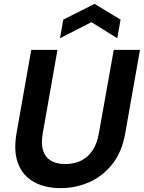

<svg xmlns="http://www.w3.org/2000/svg" viewBox="-20 -957 741 989"><path d="M292 12Q212 12 155 -19.5Q98 -51 73.5 -114Q49 -177 65 -270L141 -700H276L200 -269Q191 -218 201.5 -183Q212 -148 241 -130Q270 -112 316 -112Q362 -112 397.5 -129.5Q433 -147 456.5 -182Q480 -217 489 -269L566 -700H701L625 -270Q608 -174 558.5 -111.5Q509 -49 439.5 -18.5Q370 12 292 12ZM289 -760 306 -856 467 -937 601 -856 584 -760 451 -843Z"/></svg>

Font: DM Sans 11pt
Style: Bold Italic
Weight: 700
Italic angle: -10°
Version: Version 4.004;gftools[0.9.30]